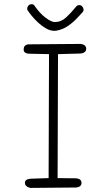

<svg xmlns="http://www.w3.org/2000/svg" viewBox="-20 -938 540 940"><path d="M376 -723Q402 -719 402 -699Q402 -680 376 -676L264 -673L262 -66L354 -65Q379 -62 379 -43Q379 -23 354 -20L128 -18Q102 -25 102 -43Q102 -60 128 -63L218 -66L220 -673L124 -675Q94 -676 96 -698Q97 -720 122 -721ZM246 -787Q226 -787 205 -799Q184 -811 166 -828Q148 -845 135 -861Q122 -877 118 -884Q112 -889 113.5 -898.5Q115 -908 122 -913Q128 -918 136.5 -917.5Q145 -917 149 -910Q175 -872 203.5 -851Q232 -830 248 -830Q279 -830 303.5 -852.5Q328 -875 353 -906Q359 -913 368 -913Q377 -913 382 -907Q388 -901 389 -893Q390 -885 385 -879Q377 -871 359 -851Q341 -831 315 -812.5Q289 -794 257 -788Q253 -787 246 -787Z"/></svg>

Font: Yomogi
Style: Regular
Weight: 400
Designer: satsuyako
Foundry: satsuyako
Version: Version 3.100